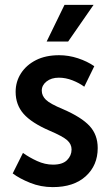

<svg xmlns="http://www.w3.org/2000/svg" viewBox="-20 -755 454 786"><path d="M32 -45 74 -129Q99 -111 131.5 -96Q164 -81 197 -81Q236 -81 254.5 -99.5Q273 -118 273 -143Q273 -165 255 -181Q237 -197 183 -220Q109 -252 76.5 -289Q44 -326 44 -379Q44 -421 66 -455Q88 -489 127.5 -509Q167 -529 222 -529Q261 -529 299 -516.5Q337 -504 366 -484L325 -400Q305 -415 277 -426Q249 -437 221 -437Q190 -437 170.5 -421.5Q151 -406 151 -384Q151 -363 168 -346.5Q185 -330 238 -308Q314 -275 347 -239Q380 -203 380 -149Q380 -78 331 -33.5Q282 11 196 11Q147 11 103.5 -6.5Q60 -24 32 -45ZM171 -585 244 -735H363L259 -585Z"/></svg>

Font: Radio Canada Condensed Medium
Style: Regular
Weight: 500
Width: 3
Designer: Charles Daoud, Etienne Aubert Bonn, Alexandre Saumier Demers, Jacques Le Bailly
Foundry: Radio-Canada
Version: Version 2.104; ttfautohint (v1.8.4.7-5d5b);gftools[0.9.28.de